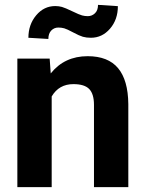

<svg xmlns="http://www.w3.org/2000/svg" viewBox="-20 -769 600 789"><path d="M464.4 -743.7Q464.4 -688.5 432.1 -651.1Q399.9 -613.8 353.5 -613.8Q335 -613.8 320.6 -617.9Q306.2 -622.1 280.8 -635.7Q255.4 -649.4 244.1 -652.6Q232.9 -655.8 219.7 -655.8Q202.6 -655.8 190.7 -643.6Q178.7 -631.3 178.7 -608.9L96.7 -613.8Q96.7 -668 128.7 -706.1Q160.6 -744.1 207 -744.1Q221.7 -744.1 234.6 -740.5Q247.6 -736.8 276.9 -722.7Q306.2 -708.5 317.4 -705.6Q328.6 -702.6 340.8 -702.6Q357.9 -702.6 370.4 -714.6Q382.8 -726.6 382.8 -749ZM184.1 -528.3 188.5 -467.3Q245.1 -538.1 340.3 -538.1Q424.3 -538.1 465.3 -488.8Q506.3 -439.5 507.3 -341.3V0H366.2V-337.9Q366.2 -382.8 346.7 -403.1Q327.1 -423.3 281.7 -423.3Q222.2 -423.3 192.4 -372.6V0H51.3V-528.3Z"/></svg>

Font: TypoPRO Roboto
Style: Bold
Weight: 700
Designer: Google
Version: Version 2.136; 2016